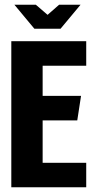

<svg xmlns="http://www.w3.org/2000/svg" viewBox="-20 -795 402 815"><path d="M41 -775H132L182 -732L231 -775H322L237 -673H126ZM28 -620H346V-516H161V-388H324L308 -284H161V-104H346V0H28Z"/></svg>

Font: Smooch Sans ExtraBold
Style: Regular
Weight: 800
Designer: Robert E. Leuschke
Foundry: Robert E. Leuschke
Version: Version 1.010